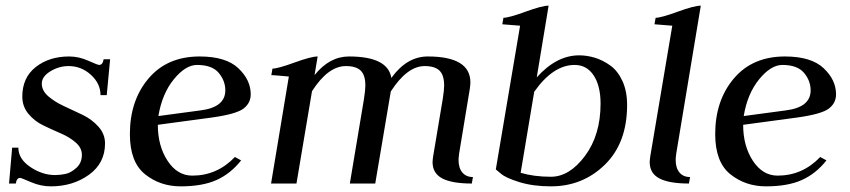

<svg xmlns="http://www.w3.org/2000/svg" viewBox="-20 -650 3011 680"><path d="M223 -416Q189 -416 158.5 -397.5Q128 -379 128 -354Q128 -329 151 -309Q174 -289 207 -274Q240 -259 273 -243Q306 -227 329 -201Q352 -175 352 -142Q352 -72 295 -31Q238 10 160 10Q124 10 89.5 -5Q55 -20 51 -20Q39 -20 36 0H12L23 -127H45Q45 -87 87.5 -58.5Q130 -30 175 -30Q193 -30 212 -34Q231 -38 250.5 -55.5Q270 -73 270 -102Q270 -126 248.5 -145Q227 -164 195.5 -177.5Q164 -191 133 -206Q102 -221 80.5 -247Q59 -273 59 -308Q59 -375 106.5 -412.5Q154 -450 225 -450Q259 -450 292.5 -435Q326 -420 331 -420Q344 -420 347 -440H370L358 -313H336Q336 -354 302 -385Q268 -416 223 -416Z M868 -316Q868 -285 842.5 -265.5Q817 -246 732 -234L539 -208Q539 -133 573.5 -80.5Q608 -28 661 -28Q749 -28 812 -94L834 -82Q797 -35 747 -12.5Q697 10 620 10Q547 10 493.5 -33Q440 -76 440 -175Q440 -294 506 -372Q572 -450 687 -450Q780 -450 824 -408.5Q868 -367 868 -316ZM541 -239 690 -259Q778 -270 778 -330Q778 -364 754.5 -392Q731 -420 678 -420Q637 -420 595.5 -369Q554 -318 541 -239Z M1309 0H1219L1269 -299Q1274 -331 1274 -347Q1274 -384 1257.5 -400Q1241 -416 1205 -416Q1142 -416 1085 -327L1030 0H940L1003 -379Q994 -380 980 -381Q966 -382 957 -383Q948 -384 941 -384L945 -407Q964 -407 1023 -428.5Q1082 -450 1105 -450L1094 -384Q1147 -450 1216 -450Q1354 -450 1366 -374Q1421 -450 1495 -450Q1646 -450 1646 -358Q1646 -352 1644 -336L1606 -106Q1604 -90 1604 -84Q1604 -55 1617.5 -39Q1631 -23 1655 -23L1651 0Q1581 0 1546.5 -18Q1512 -36 1512 -76Q1512 -82 1514 -96L1548 -299Q1553 -331 1553 -347Q1553 -384 1536.5 -400Q1520 -416 1484 -416Q1422 -416 1364 -326Z M1881 -376Q1951 -454 2031 -454Q2059 -454 2087 -445.5Q2115 -437 2141.5 -418Q2168 -399 2184.5 -363Q2201 -327 2201 -278Q2201 -144 2122.5 -67Q2044 10 1931 10Q1868 10 1819.5 -5Q1771 -20 1754 -35L1736 -50L1822 -559Q1760 -564 1759 -564L1763 -587Q1782 -587 1841 -608.5Q1900 -630 1923 -630ZM1872 -325 1824 -38Q1871 -24 1931 -24Q1997 -24 2052 -98Q2107 -172 2107 -283Q2107 -346 2082.5 -383Q2058 -420 2015 -420Q1939 -420 1872 -325Z M2361 -559Q2299 -564 2298 -564L2302 -587Q2321 -587 2380 -608.5Q2439 -630 2462 -630L2375 -106Q2373 -90 2373 -84Q2373 -55 2386.5 -39Q2400 -23 2424 -23L2420 0Q2350 0 2315.5 -18Q2281 -36 2281 -76Q2281 -82 2283 -96Z M2941 -316Q2941 -285 2915.5 -265.5Q2890 -246 2805 -234L2612 -208Q2612 -133 2646.5 -80.5Q2681 -28 2734 -28Q2822 -28 2885 -94L2907 -82Q2870 -35 2820 -12.5Q2770 10 2693 10Q2620 10 2566.5 -33Q2513 -76 2513 -175Q2513 -294 2579 -372Q2645 -450 2760 -450Q2853 -450 2897 -408.5Q2941 -367 2941 -316ZM2614 -239 2763 -259Q2851 -270 2851 -330Q2851 -364 2827.5 -392Q2804 -420 2751 -420Q2710 -420 2668.5 -369Q2627 -318 2614 -239Z"/></svg>

Font: Judson
Style: Italic
Weight: 400
Italic angle: -9.5°
Version: Version 20110429